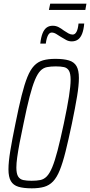

<svg xmlns="http://www.w3.org/2000/svg" viewBox="-20 -1016 490 1044"><path d="M153 8Q108 8 80 -0.5Q52 -9 39 -31.5Q26 -54 26 -95Q26 -135 36 -196Q46 -257 64 -344Q82 -434 97.5 -496Q113 -558 129 -597.5Q145 -637 165.5 -658.5Q186 -680 214 -688Q242 -696 281 -696Q326 -696 354.5 -687.5Q383 -679 396 -656.5Q409 -634 409 -592Q409 -552 399 -491.5Q389 -431 371 -344Q352 -254 336.5 -192Q321 -130 305 -90.5Q289 -51 268.5 -29.5Q248 -8 220 0Q192 8 153 8ZM152 -33Q179 -33 199 -37Q219 -41 234.5 -57Q250 -73 264 -106.5Q278 -140 293 -197.5Q308 -255 327 -344Q346 -434 355 -491.5Q364 -549 364 -582Q364 -616 355 -631.5Q346 -647 328.5 -651Q311 -655 283 -655Q256 -655 235.5 -651Q215 -647 199.5 -631Q184 -615 170 -581.5Q156 -548 141 -490.5Q126 -433 108 -344Q95 -284 86.5 -238.5Q78 -193 73.5 -160.5Q69 -128 69 -105Q69 -72 78.5 -56.5Q88 -41 106.5 -37Q125 -33 152 -33ZM199 -779Q203 -814 211.5 -835Q220 -856 233.5 -866Q247 -876 267 -876Q284 -876 298.5 -868.5Q313 -861 327 -850Q340 -841 352 -834.5Q364 -828 375 -828Q388 -828 396 -843Q404 -858 407 -888H438Q435 -854 426.5 -832.5Q418 -811 404 -801Q390 -791 370 -791Q354 -791 340 -798.5Q326 -806 310 -816Q298 -824 285.5 -831.5Q273 -839 261 -839Q249 -839 241 -824Q233 -809 229 -779ZM246 -962 253 -996H450L444 -962Z"/></svg>

Font: Saira ExtraCondensed ExtraLight
Style: Italic
Weight: 250
Width: 2
Italic angle: -12°
Designer: Hector Gatti with collaboration of the Omnibus-Type team
Foundry: Omnibus-Type
Version: Version 1.101